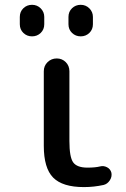

<svg xmlns="http://www.w3.org/2000/svg" viewBox="-20 -760 520 790"><path d="M391.6 -75.2Q406.2 -79.1 420.4 -71.8Q434.6 -64.5 438.5 -48.8Q441.4 -32.2 431.6 -17.6Q421.9 -2.9 406.2 1Q366.2 9.8 325.2 9.8Q237.3 9.8 198.7 -29.3Q160.2 -68.4 160.2 -160.2V-466.8Q160.2 -489.3 175.8 -504.4Q191.4 -519.5 213.4 -519.5Q235.4 -519.5 250.5 -504.4Q265.6 -489.3 265.6 -466.8V-179.7Q265.6 -113.3 281.2 -91.8Q296.9 -70.3 339.8 -70.3Q372.1 -70.3 391.6 -75.2ZM261.7 -660.2V-690.4Q261.7 -711.9 276.4 -726.1Q291 -740.2 312 -740.2Q333 -740.2 347.7 -725.6Q362.3 -710.9 362.3 -690.4V-660.2Q362.3 -638.7 347.7 -624.5Q333 -610.4 312 -610.4Q291 -610.4 276.4 -624.5Q261.7 -638.7 261.7 -660.2ZM61.5 -660.2V-690.4Q61.5 -711.9 76.2 -726.1Q90.8 -740.2 111.8 -740.2Q132.8 -740.2 147.5 -725.6Q162.1 -710.9 162.1 -690.4V-660.2Q162.1 -638.7 147.5 -624.5Q132.8 -610.4 111.8 -610.4Q90.8 -610.4 76.2 -624.5Q61.5 -638.7 61.5 -660.2Z"/></svg>

Font: Rounded Mgen+ 2p medium
Style: Regular
Weight: 500
Designer: [Source Han Sans]
Ryoko NISHIZUKA  (kana & ideographs); Paul D. Hunt (Latin, Greek & Cyrillic); Wenlong ZHANG  (bopomofo
Version: Version 1.059.20150602